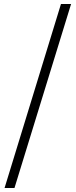

<svg xmlns="http://www.w3.org/2000/svg" viewBox="-20 -774 380 964"><path d="M2.9 169.9 286.1 -753.9H336.9L52.7 169.9Z"/></svg>

Font: Bpmf GenYo Min R
Style: R
Weight: 400
Foundry: But Ko
Version: Version 1.320